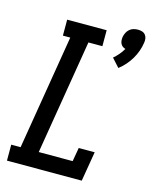

<svg xmlns="http://www.w3.org/2000/svg" viewBox="-116 -854 738 930"><g transform="rotate(15 252.5 -388.5)"><path d="M415 -573 377 -615Q391 -627 403 -641Q415 -655 424 -671Q416 -673 409.5 -678Q403 -683 399.5 -690.5Q396 -698 395.5 -706Q395 -714 396 -723Q398 -734 403 -744.5Q408 -755 417 -763Q426 -771 437 -774Q448 -777 459 -777Q470 -777 480 -774Q490 -771 496.5 -763Q503 -755 504.5 -744.5Q506 -734 504 -723Q501 -702 493.5 -681Q486 -660 474.5 -640.5Q463 -621 448 -604Q433 -587 415 -573ZM10 0V-80H57L152 -655H115V-735H313V-655H243L148 -80H318L330 -149H410L385 0Z"/></g></svg>

Font: Iosevka Curly Slab MdObl
Style: Regular
Weight: 500
Italic angle: -9°
Monospace: yes
Designer: Belleve Invis
Foundry: Belleve Invis
Version: Version 11.0.0; ttfautohint (v1.8.3)